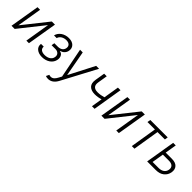

<svg xmlns="http://www.w3.org/2000/svg" viewBox="270 -1836 3323 3323"><g transform="rotate(45 1931.5 -174.5)"><path d="M128.9 -545.5H192.1L116.8 -89.8L479 -545.5H555.8L464.8 0H401.6L476.9 -455.6L115.4 0H38Z M620.4 -139.2H687.5Q685.4 -117.5 691.9 -100.3Q698.5 -83.1 713.1 -71Q727.6 -58.9 749.6 -52.7Q771.7 -46.5 800.1 -46.5Q825.3 -46.5 850.9 -52.2Q876.4 -57.9 897.7 -70.3Q919 -82.7 934.1 -102.5Q949.2 -122.2 953.5 -150.2Q961.6 -196 935 -224.1Q908.4 -252.5 861.5 -252.8H766.3L775.9 -310.7H870.4Q919.4 -313.6 948.3 -337.2Q977.3 -360.8 983.7 -399.1Q987.2 -421.2 982.4 -438.9Q977.6 -456.7 965 -469.3Q952.4 -481.9 932.5 -488.8Q912.6 -495.7 886 -495.7Q863.6 -495.7 840.4 -490.1Q817.1 -484.4 797.1 -472.7Q777 -460.9 762.3 -443.4Q747.5 -425.8 742.2 -402H675.8Q682.9 -435 702.4 -462.7Q721.9 -490.4 750.5 -510.5Q779.1 -530.5 815.2 -541.5Q851.2 -552.6 891.7 -552.6Q974.4 -552.6 1016.7 -509.2Q1058.9 -465.9 1047.9 -400.9Q1044.4 -378.2 1034.8 -359.7Q1025.2 -341.3 1011.2 -326.9Q997.2 -312.5 979.4 -302.4Q961.6 -292.3 941.4 -286.2L940.3 -280.9Q961.6 -278.4 977.6 -268.5Q993.6 -258.5 1004.6 -239.3Q1026.6 -201.3 1018.1 -150.2Q1012.1 -114 992.5 -84.2Q973 -54.3 943.2 -33.2Q913.4 -12.1 874.8 -0.4Q836.3 11.4 792.3 11.4Q708.5 11.4 659.4 -30.2Q611.2 -71 620.4 -139.2Z M1100.9 137.4Q1122.9 144.9 1141.7 144.9Q1161.6 144.9 1177.6 137.4Q1193.5 130 1206.3 117.7Q1219.1 105.5 1229.4 89.8Q1239.7 74.2 1248.2 58.2L1278.1 2.8L1170.1 -545.5H1235.8L1321 -82.4H1325.6L1564.6 -545.5H1636L1300.4 85.6Q1268.1 146.7 1225.7 175.6Q1183.2 204.5 1133.5 204.5Q1114.3 204.5 1098.7 201.2Q1083.1 197.8 1074.2 193.2Z M1729 -369.3 1758.2 -547.2H1821.7L1792.6 -369.3Q1781.2 -301.1 1812.1 -269.9Q1842.7 -239 1902.3 -239Q1942.1 -239 1978 -245.2Q2013.8 -251.4 2050.4 -262.1L2096.9 -545.5H2160.5L2070.7 0H2007.1L2040.5 -202.1Q2021.3 -196.4 2003.4 -192.1Q1985.4 -187.9 1967.7 -185Q1949.9 -182.2 1931.8 -180.8Q1913.7 -179.3 1894.2 -179.3Q1848 -179.7 1814.6 -191.4Q1781.2 -203.1 1758.2 -226.9Q1713.1 -273.1 1729 -369.3Z M2329.2 -545.5H2392.4L2317.1 -89.8L2679.3 -545.5H2756L2665.1 0H2601.9L2677.2 -455.6L2315.7 0H2238.3Z M2880 -485.8 2889.6 -545.5H3315.7L3306.1 -485.8H3125.7L3046.5 0H2983L3062.1 -485.8Z M3358.3 0 3449.2 -545.5H3512.4L3477.3 -334.9H3626.1Q3673.3 -334.9 3706.1 -324Q3739 -313.2 3760.7 -289.8Q3802.9 -244.3 3790.8 -167.6Q3778.1 -92.7 3720.5 -46.2Q3663.7 0 3570.3 0ZM3431.5 -59.7H3580.3Q3606.5 -59.7 3631 -65.9Q3655.5 -72.1 3675.4 -85Q3695.3 -98 3708.8 -118.3Q3722.3 -138.5 3726.9 -166.5Q3731.2 -192.8 3725.3 -213.1Q3719.5 -233.3 3704.9 -247.2Q3690.3 -261 3667.8 -268.1Q3645.2 -275.2 3616.5 -275.2H3467.3Z"/></g></svg>

Font: Inter P Light
Style: Italic
Weight: 300
Italic angle: 9.39999°
Designer: Rasmus Andersson
Foundry: rsms
Version: Version 3.018;git-588b23468